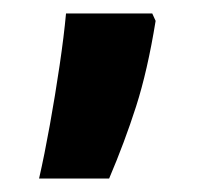

<svg xmlns="http://www.w3.org/2000/svg" viewBox="-20 -186 314 285"><path d="M206 -166 211 -155Q199 -81 182 -28Q165 25 142 79H38Q46 44 54 -0.5Q62 -45 68.5 -89Q75 -133 78 -166Z"/></svg>

Font: Noto Sans Tamil UI ExtraCondensed
Style: Bold
Weight: 700
Width: 2
Designer: Jelle Bosma - Monotype Design Team
Foundry: Monotype Imaging Inc.
Version: Version 2.004; ttfautohint (v1.8.4.7-5d5b)